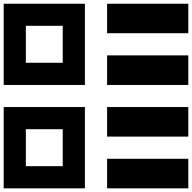

<svg xmlns="http://www.w3.org/2000/svg" viewBox="-20 -821 1040 1040"><path d="M120.1 79.1H319.8V-121.1H120.1ZM439.9 -241.2V199.2H0V-241.2ZM1000 39.1V199.2H560.1V39.1ZM120.1 -481H319.8V-681.2H120.1ZM439.9 -800.8V-360.8H0V-800.8ZM1000 -241.2V-81.1H560.1V-241.2ZM1000 -521V-360.8H560.1V-521ZM1000 -800.8V-641.1H560.1V-800.8Z"/></svg>

Font: Web Symbols
Style: Regular
Weight: 400
Designer: Igor Kiselev
Foundry: Just Be Nice studio
Version: Version 1.000;PS 001.001;hotconv 1.0.56